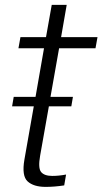

<svg xmlns="http://www.w3.org/2000/svg" viewBox="-20 -744 411 770"><path d="M28.5 -317.5 35 -355.5H122.5L156.5 -550.5H54L62 -595H164.5L187.5 -724.5H247.5L225 -595H371L363 -550.5H217L182.5 -355.5H272.5L266 -317.5H176L141 -120Q132 -69.5 145 -54Q158 -38.5 189.5 -38.5Q216 -38.5 245 -44L237.5 -0.5Q198.5 5.5 163 5.5Q115 5.5 90.8 -16.5Q66.5 -38.5 78 -104.5L115.5 -317.5Z"/></svg>

Font: Anybody Light
Style: Italic
Weight: 300
Italic angle: -10°
Designer: Tyler Finck
Foundry: Etcetera Type Company
Version: Version 1.010; ttfautohint (v1.8.3) -l 8 -r 50 -G 200 -x 14 